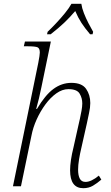

<svg xmlns="http://www.w3.org/2000/svg" viewBox="-20 -978 581 1008"><path d="M417 10Q348 10 348 -84Q348 -108 352.5 -138.5Q357 -169 366 -205L393 -326Q395 -334 399.5 -354.5Q404 -375 408 -397Q412 -419 412 -435Q412 -463 398 -486.5Q384 -510 339 -510Q307 -510 276 -488Q245 -466 218.5 -430Q192 -394 172.5 -351Q153 -308 145 -265L90 0H48L181 -648Q185 -668 187 -682.5Q189 -697 189 -702Q189 -724 177.5 -729.5Q166 -735 124 -735H105L111 -760H247L198 -523Q192 -493 184.5 -461.5Q177 -430 170 -406H174Q217 -479 260.5 -511Q304 -543 355 -543Q410 -543 432 -511.5Q454 -480 454 -437Q454 -414 447.5 -384.5Q441 -355 436 -330L407 -201Q400 -172 395 -141.5Q390 -111 390 -87Q390 -57 399 -40Q408 -23 429 -23Q459 -23 499 -56L512 -35Q490 -16 468 -3Q446 10 417 10ZM230 -811Q250 -830 274.5 -856Q299 -882 321 -909Q343 -936 355 -958H407Q410 -936 420.5 -909Q431 -882 444.5 -856Q458 -830 469 -811L466 -798H453Q425 -831 407.5 -858Q390 -885 375 -920Q345 -885 316.5 -858Q288 -831 246 -798H227Z"/></svg>

Font: Noto Serif ExtraLight
Style: Italic
Weight: 200
Italic angle: -12°
Designer: Monotype Design Team
Foundry: Monotype Imaging Inc.
Version: Version 2.014; ttfautohint (v1.8.4.7-5d5b)